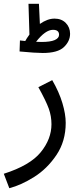

<svg xmlns="http://www.w3.org/2000/svg" viewBox="-45 -761 432 1011"><path d="M-25 154Q113 110 169.5 40.5Q226 -29 226 -107Q226 -149 212 -188.5Q198 -228 157 -302L230 -339Q266 -277 283.5 -218.5Q301 -160 301 -114Q301 -17 252 55.5Q203 128 134.5 171Q66 214 4 230ZM324 -583Q324 -544 291.5 -513Q259 -482 180 -482Q142 -482 58 -490L60 -548L88 -545Q94 -557 110 -579L105 -741H160L165 -635Q205 -663 242 -663Q279 -663 301.5 -640Q324 -617 324 -583ZM266 -578Q266 -604 234 -604Q194 -604 145 -541Q155 -540 173 -540Q220 -540 243 -550Q266 -560 266 -578Z"/></svg>

Font: Noto Sans Arabic
Style: Regular
Weight: 400
Designer: Nadine Chahine
Foundry: Monotype Imaging Inc.
Version: Version 1.001